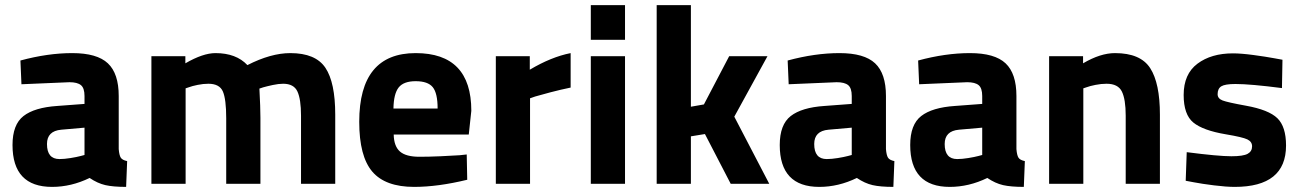

<svg xmlns="http://www.w3.org/2000/svg" viewBox="-20 -720 5092 752"><path d="M445 -344V-136Q447 -112 453 -102.5Q459 -93 478 -89L474 12Q423 12 392.5 5Q362 -2 331 -23Q259 12 184 12Q29 12 29 -152Q29 -232 72 -265.5Q115 -299 204 -305L311 -313V-344Q311 -375 297 -386.5Q283 -398 252 -398L64 -390L60 -483Q167 -512 263 -512Q360 -512 402.5 -472Q445 -432 445 -344ZM311 -220 220 -212Q164 -207 164 -156Q164 -97 213 -97Q232 -97 256.5 -101Q281 -105 296 -109L311 -113Z M707 0H573V-500H706V-472Q775 -512 824 -512Q905 -512 949 -465Q1041 -512 1117 -512Q1216 -512 1254.5 -454.5Q1293 -397 1293 -271V0H1159V-267Q1159 -331 1145 -361.5Q1131 -392 1089 -392Q1071 -392 1048 -387Q1025 -382 1011 -378L996 -373Q1000 -298 1000 -259V0H866V-257Q866 -331 853 -361.5Q840 -392 796 -392Q776 -392 754 -387.5Q732 -383 719 -378L707 -374Z M1623 -106Q1659 -106 1705.5 -108Q1752 -110 1780 -112L1808 -115L1810 -16Q1695 12 1602 12Q1489 12 1438 -48Q1387 -108 1387 -243Q1387 -512 1608 -512Q1826 -512 1826 -286L1816 -193H1522Q1523 -147 1546.5 -126.5Q1570 -106 1623 -106ZM1521 -295H1694Q1694 -355 1675 -378.5Q1656 -402 1608 -402Q1561 -402 1541.5 -377.5Q1522 -353 1521 -295Z M1922 0V-500H2055V-447Q2139 -497 2215 -512V-377Q2176 -369 2136 -358.5Q2096 -348 2076 -342L2056 -335V0Z M2294 0V-500H2428V0ZM2294 -564V-700H2428V-564Z M2686 0H2552V-700H2686V-302L2737 -311L2836 -500H2986L2856 -263L2993 0H2842L2741 -195L2686 -186Z M3450 -344V-136Q3452 -112 3458 -102.5Q3464 -93 3483 -89L3479 12Q3428 12 3397.5 5Q3367 -2 3336 -23Q3264 12 3189 12Q3034 12 3034 -152Q3034 -232 3077 -265.5Q3120 -299 3209 -305L3316 -313V-344Q3316 -375 3302 -386.5Q3288 -398 3257 -398L3069 -390L3065 -483Q3172 -512 3268 -512Q3365 -512 3407.5 -472Q3450 -432 3450 -344ZM3316 -220 3225 -212Q3169 -207 3169 -156Q3169 -97 3218 -97Q3237 -97 3261.5 -101Q3286 -105 3301 -109L3316 -113Z M3961 -344V-136Q3963 -112 3969 -102.5Q3975 -93 3994 -89L3990 12Q3939 12 3908.5 5Q3878 -2 3847 -23Q3775 12 3700 12Q3545 12 3545 -152Q3545 -232 3588 -265.5Q3631 -299 3720 -305L3827 -313V-344Q3827 -375 3813 -386.5Q3799 -398 3768 -398L3580 -390L3576 -483Q3683 -512 3779 -512Q3876 -512 3918.5 -472Q3961 -432 3961 -344ZM3827 -220 3736 -212Q3680 -207 3680 -156Q3680 -97 3729 -97Q3748 -97 3772.5 -101Q3797 -105 3812 -109L3827 -113Z M4223 0H4089V-500H4222V-472Q4290 -512 4347 -512Q4447 -512 4485 -453Q4523 -394 4523 -271V0H4389V-267Q4389 -331 4374 -361.5Q4359 -392 4314 -392Q4293 -392 4270.5 -387.5Q4248 -383 4235 -378L4223 -374Z M5003 -486 5001 -375Q4877 -391 4819 -391Q4778 -391 4763.5 -382Q4749 -373 4749 -351Q4749 -334 4768.5 -326.5Q4788 -319 4860 -306Q4949 -290 4983 -257Q5017 -224 5017 -150Q5017 12 4816 12Q4783 12 4735 6Q4687 0 4656 -6L4624 -12L4628 -124Q4752 -108 4803 -108Q4849 -108 4866.5 -117.5Q4884 -127 4884 -147Q4884 -165 4865.5 -174Q4847 -183 4781 -194Q4692 -209 4654 -240Q4616 -271 4616 -348Q4616 -430 4670 -470.5Q4724 -511 4809 -511Q4841 -511 4889.5 -504.5Q4938 -498 4970 -492Z"/></svg>

Font: TitilliumText
Style: ExtraBold
Weight: 800
Designer: Accademia di Belle Arti di Urbino and others
Foundry: Accademia di Belle Arti di Urbino and others.
Version: Version 60.001